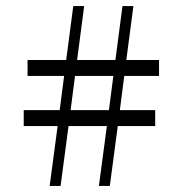

<svg xmlns="http://www.w3.org/2000/svg" viewBox="-20 -606 605 636"><path d="M307.6 9.8H343.8L370.1 -188.5H494.1V-241.2H377L391.6 -354.5H506.8V-407.2H398.4L421.9 -585.9H385.7L362.3 -407.2H235.4L258.8 -585.9H222.7L199.2 -407.2H71.3V-354.5H192.4L177.7 -241.2H58.6V-188.5H170.9L144.5 9.8H180.7L207 -188.5H334ZM340.8 -241.2H213.9L228.5 -354.5H355.5Z"/></svg>

Font: Abhaya Libre
Style: Bold
Weight: 700
Designer: Pushpananda Ekanayake, Sol Matas, Pathum Egodawatta
Foundry: Mooniak
Version: Version 1.050 ; ttfautohint (v1.6)